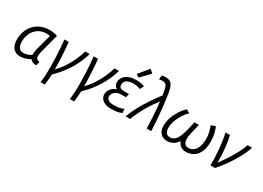

<svg xmlns="http://www.w3.org/2000/svg" viewBox="-17 -1676 3780 2760"><g transform="rotate(30 1873.5 -295.5)"><path d="M203 13Q147 13 111 -11Q75 -35 57.5 -78Q40 -121 40 -177Q40 -245 61 -308Q82 -371 125.5 -421Q169 -471 234.5 -500.5Q300 -530 389 -530Q408 -530 431 -527.5Q454 -525 476 -520Q498 -515 513 -507L434 -207Q428 -185 424 -163.5Q420 -142 420 -122Q420 -94 434 -78.5Q448 -63 484 -56L464 9Q426 7 401.5 -5Q377 -17 363 -36Q320 -11 280.5 1Q241 13 203 13ZM219 -54Q243 -54 277 -63Q311 -72 345 -98Q344 -124 348 -153.5Q352 -183 361 -215L426 -455Q423 -457 403.5 -460Q384 -463 368 -463Q311 -463 264.5 -442Q218 -421 185 -383.5Q152 -346 134 -295.5Q116 -245 116 -186Q116 -158 123.5 -127.5Q131 -97 153 -75.5Q175 -54 219 -54Z M640 185Q651 126 653.5 61Q656 -4 656 -74Q656 -162 652 -247.5Q648 -333 642.5 -403.5Q637 -474 631 -518H703Q708 -482 712 -429.5Q716 -377 719.5 -316Q723 -255 725 -193Q727 -131 727 -75Q797 -148 846 -226Q895 -304 927.5 -379.5Q960 -455 978 -518H1051Q1041 -480 1019 -422Q997 -364 959.5 -293.5Q922 -223 865 -146Q808 -69 728 7Q725 47 722 92.5Q719 138 712 185Z M1126 185Q1137 126 1139.5 61Q1142 -4 1142 -74Q1142 -162 1138 -247.5Q1134 -333 1128.5 -403.5Q1123 -474 1117 -518H1189Q1194 -482 1198 -429.5Q1202 -377 1205.5 -316Q1209 -255 1211 -193Q1213 -131 1213 -75Q1283 -148 1332 -226Q1381 -304 1413.5 -379.5Q1446 -455 1464 -518H1537Q1527 -480 1505 -422Q1483 -364 1445.5 -293.5Q1408 -223 1351 -146Q1294 -69 1214 7Q1211 47 1208 92.5Q1205 138 1198 185Z M1713 12Q1646 12 1603.5 -7Q1561 -26 1541 -57Q1521 -88 1521 -125Q1521 -157 1536 -187Q1551 -217 1579 -240.5Q1607 -264 1645 -274Q1620 -286 1605.5 -310Q1591 -334 1591 -363Q1591 -395 1604.5 -425Q1618 -455 1646.5 -478.5Q1675 -502 1719.5 -516Q1764 -530 1826 -530Q1862 -530 1896 -523.5Q1930 -517 1958 -506L1927 -442Q1906 -453 1875.5 -459Q1845 -465 1812 -465Q1773 -465 1739 -456Q1705 -447 1684 -425Q1663 -403 1663 -364Q1663 -333 1682 -317.5Q1701 -302 1748 -302H1828L1813 -241H1743Q1696 -241 1663 -225.5Q1630 -210 1612.5 -185.5Q1595 -161 1595 -133Q1595 -96 1625.5 -75Q1656 -54 1720 -54Q1751 -54 1781.5 -58Q1812 -62 1837.5 -69.5Q1863 -77 1878 -87L1884 -20Q1864 -10 1836.5 -2.5Q1809 5 1777 8.5Q1745 12 1713 12ZM1828 -575 1780 -608 1915 -772 1971 -724Z M1945 0Q1978 -87 2025.5 -176Q2073 -265 2131.5 -353.5Q2190 -442 2255 -525Q2246 -597 2235 -636.5Q2224 -676 2204.5 -692Q2185 -708 2149 -708Q2136 -708 2122 -706Q2108 -704 2097 -700L2100 -767Q2114 -772 2130 -774Q2146 -776 2161 -776Q2200 -776 2226 -766.5Q2252 -757 2270 -732Q2288 -707 2300 -661Q2312 -615 2322 -543Q2331 -482 2339 -413.5Q2347 -345 2353 -274Q2359 -203 2364 -133.5Q2369 -64 2372 0H2296Q2294 -48 2292 -96.5Q2290 -145 2287.5 -197Q2285 -249 2280 -307.5Q2275 -366 2267 -433Q2208 -356 2163.5 -285Q2119 -214 2084.5 -144Q2050 -74 2021 0Z M2635 10Q2597 10 2562.5 -7Q2528 -24 2506.5 -61.5Q2485 -99 2485 -162Q2485 -225 2506.5 -290Q2528 -355 2566.5 -416.5Q2605 -478 2657 -528L2717 -497Q2681 -462 2652.5 -420.5Q2624 -379 2603 -335Q2582 -291 2571 -248.5Q2560 -206 2560 -168Q2560 -121 2579.5 -89Q2599 -57 2648 -57Q2707 -57 2746 -109.5Q2785 -162 2815 -289L2846 -420H2920L2886 -278Q2881 -257 2875 -226Q2869 -195 2869 -163Q2869 -136 2876 -111.5Q2883 -87 2901.5 -72Q2920 -57 2954 -57Q2988 -57 3017 -72.5Q3046 -88 3067 -118Q3088 -148 3100 -193Q3112 -238 3112 -297Q3112 -357 3097 -413Q3082 -469 3068 -500L3140 -527Q3160 -486 3174 -425.5Q3188 -365 3188 -294Q3188 -209 3167.5 -151Q3147 -93 3112.5 -57.5Q3078 -22 3036 -6Q2994 10 2951 10Q2899 10 2862 -16Q2825 -42 2810 -90Q2785 -45 2738 -17.5Q2691 10 2635 10Z M3355 0Q3356 -56 3353.5 -120Q3351 -184 3345 -252.5Q3339 -321 3329.5 -388.5Q3320 -456 3306 -518H3380Q3404 -412 3414 -299.5Q3424 -187 3423 -85Q3474 -152 3523.5 -228Q3573 -304 3612 -379Q3651 -454 3672 -518H3747Q3726 -454 3691.5 -385Q3657 -316 3614.5 -247.5Q3572 -179 3525 -116Q3478 -53 3430 0Z"/></g></svg>

Font: Ubuntu Sans
Style: Italic
Weight: 400
Italic angle: -13.5°
Designer: Dalton Maag Ltd
Foundry: Dalton Maag Ltd
Version: Version 1.006